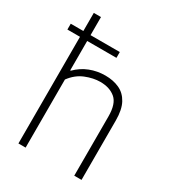

<svg xmlns="http://www.w3.org/2000/svg" viewBox="-192 -919 935 1029"><g transform="rotate(30 275.0 -404.0)"><path d="M83 0V-660H5V-696H83V-808H127.5V-696H308.5V-660H127.5V-478H131Q166 -513.5 210.8 -531Q255.5 -548.5 305.5 -548.5Q354.5 -548.5 392.2 -531.2Q430 -514 451.8 -474.2Q473.5 -434.5 473.5 -367V0H428.5V-366.5Q428.5 -445 392.8 -475.2Q357 -505.5 299 -505.5Q256 -505.5 208.8 -486.5Q161.5 -467.5 127.5 -421.5V0Z"/></g></svg>

Font: Encode Sans XLt
Style: Regular
Weight: 200
Designer: Multiple Designers
Foundry: Impallari Type
Version: Version 3.002; ttfautohint (v1.8.3) -l 8 -r 50 -G 200 -x 14 